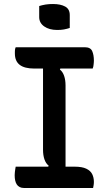

<svg xmlns="http://www.w3.org/2000/svg" viewBox="-20 -935 540 955"><path d="M306 -79H209L222 -111Q208 -122 201 -142.5Q194 -163 194 -190Q194 -243 194 -296Q194 -349 194 -403Q194 -457 194 -511.5Q194 -566 194 -621H291L278 -589Q292 -578 299 -557.5Q306 -537 306 -510Q306 -457 306 -404Q306 -351 306 -297Q306 -243 306 -188.5Q306 -134 306 -79ZM443 0H99Q87 0 78 -4.5Q69 -9 63.5 -17.5Q58 -26 55.5 -37.5Q53 -49 53 -64Q53 -72 54 -79.5Q55 -87 56 -94Q57 -101 58 -106H351Q388 -106 409 -96Q430 -86 438.5 -69Q447 -52 447 -30Q447 -25 446.5 -20Q446 -15 445 -10Q444 -5 443 0ZM58 -700H402Q430 -700 438.5 -681Q447 -662 447 -633Q447 -628 446.5 -623.5Q446 -619 445.5 -613.5Q445 -608 444 -603.5Q443 -599 441 -594H151Q102 -594 78 -612.5Q54 -631 54 -669Q54 -674 54 -678.5Q54 -683 54.5 -687Q55 -691 56 -694.5Q57 -698 58 -700ZM175 -905Q181 -907 189.5 -909Q198 -911 207 -912.5Q216 -914 225.5 -914.5Q235 -915 244 -915Q281 -915 304 -902.5Q327 -890 327 -860V-796Q321 -794 313.5 -792Q306 -790 298 -788.5Q290 -787 281.5 -786.5Q273 -786 264 -786Q225 -786 200 -803.5Q175 -821 175 -850Z"/></svg>

Font: Recursive Casual Medium
Style: Regular
Weight: 500
Version: Version 1.047